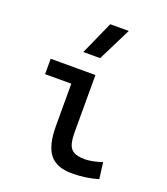

<svg xmlns="http://www.w3.org/2000/svg" viewBox="-146 -897 877 1008"><g transform="rotate(20 293.0 -392.5)"><path d="M373 9.8Q286.6 9.8 248.3 -39.1Q210 -87.9 210 -195.3V-517.6H313.5V-200.2Q313.5 -159.2 320.8 -133.3Q328.1 -107.4 349.4 -95.2Q370.6 -83 412.1 -83Q450.2 -83 507.8 -101.6L519.5 -10.7Q481.9 0 447.3 4.9Q412.6 9.8 373 9.8ZM63.5 -431.6V-517.6H218.8V-431.6ZM212.4 -609.4 295.4 -794.9H398.9L306.2 -609.4Z"/></g></svg>

Font: Cascadia Mono PL
Style: Regular
Weight: 400
Monospace: yes
Designer: Aaron Bell
Foundry: Saja Typeworks
Version: Version 2102.003